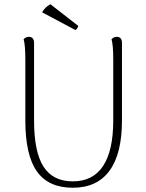

<svg xmlns="http://www.w3.org/2000/svg" viewBox="-20 -870 686 902"><path d="M553 -669V-304Q553 -148 494.5 -68Q436 12 322 12Q208 12 153.5 -64.5Q99 -141 99 -304V-594Q99 -624 97 -648Q95 -672 91 -686Q95 -690 101 -693.5Q107 -697 116 -697Q127 -697 133.5 -690Q140 -683 140 -669V-304Q140 -156 184.5 -87Q229 -18 322 -18Q417 -18 464.5 -90.5Q512 -163 512 -304V-594Q512 -624 510 -648Q508 -672 504 -686Q508 -690 514 -693.5Q520 -697 529 -697Q540 -697 546.5 -690Q553 -683 553 -669ZM178 -812Q182 -820 188.5 -827.5Q195 -835 202 -840.5Q209 -846 217 -850L348 -748Q347 -744 343 -737.5Q339 -731 334 -729Z"/></svg>

Font: Arima Thin ExtraLight
Style: Regular
Weight: 250
Version: Version 1.100